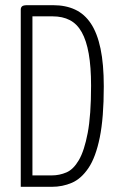

<svg xmlns="http://www.w3.org/2000/svg" viewBox="-20 -720 459 740"><path d="M60 0V-683Q60 -691 65 -695.5Q70 -700 85 -700H185Q233 -700 269.5 -683Q306 -666 330.5 -629Q355 -592 367.5 -532.5Q380 -473 380 -387Q380 -266 364.5 -190Q349 -114 321 -72.5Q293 -31 257 -15.5Q221 0 180 0ZM105 -44H180Q209 -44 236 -55.5Q263 -67 284 -103Q305 -139 318 -207.5Q331 -276 331 -390Q331 -462 322 -513Q313 -564 295 -596Q277 -628 249 -642.5Q221 -657 183 -657H105Z"/></svg>

Font: Yanone Kaffeesatz Light
Style: Regular
Weight: 300
Designer: Yanone (Cyrillic: Daniel Pouzeot, Huerta Tipografica, and Cyreal)
Foundry: Yanone
Version: Version 2.003